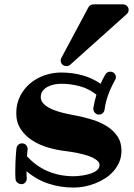

<svg xmlns="http://www.w3.org/2000/svg" viewBox="-20 -827 612 876"><path d="M534.2 -139.2Q534.2 -111.3 524.4 -88.1Q514.6 -64.9 498 -46.1Q481.4 -27.3 459.7 -13.4Q438 0.5 413.8 10Q389.6 19.5 364.7 24.2Q339.8 28.8 316.9 28.8Q254.9 28.8 200.2 10.5Q145.5 -7.8 101.1 -45.9Q101.1 -37.6 101.1 -29.5Q101.1 -21.5 102.1 -14.2V-12.2Q102.1 -2.4 95.5 5.4Q88.9 13.2 79.1 13.2Q67.9 13.2 59.8 6.6Q51.8 0 50.8 -9.8Q49.8 -19.5 49.8 -29.5Q49.8 -39.6 49.8 -49.8Q49.8 -67.9 50.5 -85.4Q51.3 -103 52.2 -116.9Q53.2 -130.9 54 -139.9Q54.7 -148.9 55.2 -149.9Q56.2 -159.7 63.2 -166.3Q70.3 -172.9 80.1 -172.9Q92.3 -172.9 99.1 -165Q106 -157.2 106 -147.9V-145Q105.5 -141.1 105 -136.2Q104.5 -132.3 104 -126.5Q103.5 -120.6 103 -113.8Q147.5 -66.4 200.9 -44.7Q254.4 -22.9 316.9 -22.9Q324.2 -22.9 335.9 -23.9Q347.7 -24.9 360.6 -27.1Q373.5 -29.3 386.7 -33Q399.9 -36.6 410.4 -42.2Q420.9 -47.9 427.5 -55.7Q434.1 -63.5 434.1 -74.2Q434.1 -85 424.6 -93.5Q415 -102.1 400.4 -108.9Q385.7 -115.7 367.9 -120.6Q350.1 -125.5 333.3 -128.9Q316.4 -132.3 303 -134.3Q289.6 -136.2 283.2 -137.2Q241.2 -141.6 200.4 -153.6Q159.7 -165.5 127 -186.5Q94.2 -207.5 74.2 -238.3Q54.2 -269 54.2 -311Q54.2 -354 71.8 -388.4Q89.4 -422.9 117.9 -446.8Q146.5 -470.7 183.3 -483.4Q220.2 -496.1 258.8 -496.1Q309.6 -496.1 355.2 -483.6Q400.9 -471.2 439 -444.8Q443.4 -455.6 449.2 -466.6Q455.1 -477.5 460.9 -487.8Q464.8 -494.1 470.9 -497.1Q477.1 -500 482.9 -500Q494.1 -500 501.5 -492.4Q508.8 -484.9 508.8 -475.1Q508.8 -467.3 504.9 -461.9Q486.3 -428.7 473.9 -394.8Q461.4 -360.8 457 -326.2Q455.6 -316.9 448.2 -310.5Q440.9 -304.2 431.2 -304.2Q420.4 -304.2 413.1 -312.3Q405.8 -320.3 405.8 -330.1V-334Q411.1 -364.3 419.9 -395Q384.8 -422.9 343.3 -433.8Q301.8 -444.8 258.8 -444.8Q244.1 -444.8 228 -441.7Q211.9 -438.5 198 -431.4Q184.1 -424.3 175 -412.6Q166 -400.9 166 -383.8Q166 -368.7 175.8 -357.2Q185.5 -345.7 200.7 -336.9Q215.8 -328.1 234.6 -321.8Q253.4 -315.4 271.7 -311Q290 -306.6 305.9 -303.7Q321.8 -300.8 331.1 -298.8Q365.2 -292 401.1 -281Q437 -270 466.6 -251.7Q496.1 -233.4 515.1 -206.1Q534.2 -178.7 534.2 -139.2ZM566.9 -782.2Q566.9 -769.5 557.6 -762.2L299.8 -531.2Q292.5 -525.4 282.7 -525.4Q271.5 -525.4 264.2 -533Q256.8 -540.5 256.8 -550.3Q256.8 -557.1 259.8 -562.5L383.8 -794.4Q391.6 -807.1 406.7 -807.1H541Q552.2 -807.1 559.6 -799.6Q566.9 -792 566.9 -782.2Z"/></svg>

Font: Ribeye
Style: Regular
Weight: 400
Designer: Astigmatic (AOETI)
Foundry: Astigmatic (AOETI)
Version: Version 1.000